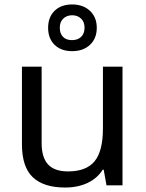

<svg xmlns="http://www.w3.org/2000/svg" viewBox="-20 -837 658 867"><path d="M168 -536.1V-190.9Q168 -126 197 -94.5Q226.1 -63 287.1 -63Q369.6 -63 407.2 -108.9Q444.8 -154.8 444.8 -256.8V-536.1H533.2V0H460.9L448.2 -70.8H443.8Q419.9 -32.2 376 -11.2Q332 9.8 273.9 9.8Q177.2 9.8 128.2 -36.6Q79.1 -83 79.1 -185.1V-536.1ZM346.4 -670.7Q361.8 -685.5 361.8 -711.9Q361.8 -738.3 345.9 -753.2Q330.1 -768.1 305.9 -768.1Q281.7 -768.1 265.9 -753.2Q250 -738.3 250 -711.9Q250 -685.5 264.4 -670.7Q278.8 -655.8 304.9 -655.8Q331.1 -655.8 346.4 -670.7ZM386.2 -788.1Q417 -759.3 417 -711.4Q417 -663.6 386.5 -634.8Q356 -606 305.9 -606Q255.9 -606 226.6 -634.5Q197.3 -663.1 197.3 -711.4Q197.3 -759.8 226.6 -788.3Q255.9 -816.9 305.7 -816.9Q355.5 -816.9 386.2 -788.1Z"/></svg>

Font: NotoSans
Style: Regular
Weight: 400
Designer: Monotype Design team
Foundry: Monotype Imaging Inc.
Version: Version 1.04